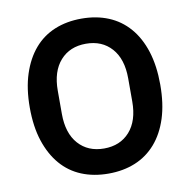

<svg xmlns="http://www.w3.org/2000/svg" viewBox="-80 -790 873 881"><g transform="rotate(-10 356.0 -349.0)"><path d="M356 12Q287 12 231 -11Q175 -34 135.5 -80Q96 -126 74 -193Q52 -260 52 -349Q52 -437 74 -504.5Q96 -572 135.5 -618Q175 -664 231 -687Q287 -710 356 -710Q425 -710 481 -687Q537 -664 577 -618Q617 -572 638.5 -504.5Q660 -437 660 -349Q660 -260 638.5 -193Q617 -126 577 -80Q537 -34 481 -11Q425 12 356 12ZM356 -105Q431 -105 475.5 -155Q520 -205 520 -295V-403Q520 -493 475.5 -543Q431 -593 356 -593Q281 -593 236.5 -543Q192 -493 192 -403V-295Q192 -205 236.5 -155Q281 -105 356 -105Z"/></g></svg>

Font: IBMPlexSans-SemiBold
Style: Regular
Weight: 600
Designer: Mike Abbink, Paul van der Laan, Pieter van Rosmalen
Foundry: Bold Monday
Version: Version 3.1